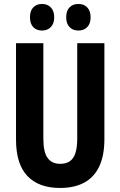

<svg xmlns="http://www.w3.org/2000/svg" viewBox="-20 -930 602 960"><path d="M502 -713.9V-234.9Q502 -152.8 476.6 -98.6Q451.2 -44.4 401.9 -17.3Q352.5 9.8 279.8 9.8Q173.8 9.8 116.9 -50Q60.1 -109.9 60.1 -231.9V-713.9H196.8V-236.8Q196.8 -168.9 218.3 -139.9Q239.7 -110.8 280.8 -110.8Q309.6 -110.8 328.4 -123.3Q347.2 -135.7 356.7 -163.6Q366.2 -191.4 366.2 -237.8V-713.9ZM129.9 -843.3Q129.9 -876.5 146.5 -893.3Q163.1 -910.2 189.9 -910.2Q217.8 -910.2 234.4 -892.6Q251 -875 251 -843.3Q251 -812.5 234.4 -794.9Q217.8 -777.3 189.9 -777.3Q163.1 -777.3 146.5 -794.2Q129.9 -811 129.9 -843.3ZM311 -843.3Q311 -876.5 327.6 -893.3Q344.2 -910.2 372.1 -910.2Q399.9 -910.2 416.5 -892.6Q433.1 -875 433.1 -843.3Q433.1 -812.5 416.5 -794.9Q399.9 -777.3 372.1 -777.3Q344.2 -777.3 327.6 -794.7Q311 -812 311 -843.3Z"/></svg>

Font: Open Sans Condensed
Style: Regular
Weight: 400
Width: 3
Designer: Monotype Design Team
Foundry: Monotype Imaging Inc.
Version: Version 3.000